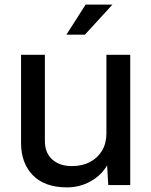

<svg xmlns="http://www.w3.org/2000/svg" viewBox="-20 -800 654 830"><path d="M270 10Q173 10 122 -42.5Q71 -95 71 -182V-563H174V-191Q174 -139 206 -110.5Q238 -82 291 -82Q336 -82 369.5 -100Q403 -118 421.5 -149.5Q440 -181 440 -223V-563H543V0H448L443 -85Q417 -41 370.5 -15.5Q324 10 270 10ZM267 -650 350 -780H466L347 -650Z"/></svg>

Font: BDO Grotesk
Style: Regular
Weight: 400
Designer: Deni Anggara
Foundry: Lokal Container
Version: Version 2.000